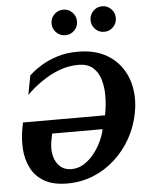

<svg xmlns="http://www.w3.org/2000/svg" viewBox="-61 -967 801 1034"><g transform="rotate(-5 339.5 -450.5)"><path d="M261.7 16.1Q185.1 16.1 137.5 -11.5Q89.8 -39.1 66.2 -85.2Q42.5 -131.3 38.6 -187.5Q34.7 -243.7 45.4 -300.8Q46.9 -308.6 48.3 -316.4Q49.8 -324.2 51.3 -332H495.1Q505.4 -385.3 505.6 -435.8Q505.9 -486.3 493.2 -526.9Q480.5 -567.4 452.1 -591.3Q423.8 -615.2 376.5 -615.2Q326.7 -615.2 282.5 -600.1Q238.3 -585 201.4 -562.5Q164.6 -540 136.7 -516.8Q108.9 -493.7 92.8 -477.1L112.8 -581.1Q112.8 -581.1 130.9 -596.9Q148.9 -612.8 183.1 -633.5Q217.3 -654.3 266.6 -670.2Q315.9 -686 377.9 -686Q460.9 -686 519.5 -656.7Q578.1 -627.4 613 -577.1Q647.9 -526.9 658.7 -463.4Q669.4 -399.9 656.2 -332Q642.6 -258.8 607.2 -195.6Q571.8 -132.3 519.5 -84.7Q467.3 -37.1 401.6 -10.5Q335.9 16.1 261.7 16.1ZM290.5 -59.1Q326.7 -59.1 357.7 -78.6Q388.7 -98.1 413.1 -128.9Q437.5 -159.7 453.4 -194.1Q469.2 -228.5 475.6 -258.8H202.6L194.8 -217.8Q187 -175.8 195.6 -139.6Q204.1 -103.5 228.3 -81.3Q252.4 -59.1 290.5 -59.1ZM598.6 -849.1Q598.6 -820.8 578.6 -800.5Q558.6 -780.3 529.8 -780.3Q501.5 -780.3 481.7 -800.5Q461.9 -820.8 461.9 -849.1Q461.9 -877.9 481.7 -898.2Q501.5 -918.5 529.8 -918.5Q558.6 -918.5 578.6 -898.2Q598.6 -877.9 598.6 -849.1ZM388.7 -849.1Q388.7 -820.8 368.7 -800.5Q348.6 -780.3 319.8 -780.3Q291.5 -780.3 271.2 -800.5Q251 -820.8 251 -849.1Q251 -877.9 271.2 -898.2Q291.5 -918.5 319.8 -918.5Q348.6 -918.5 368.7 -898.2Q388.7 -877.9 388.7 -849.1Z"/></g></svg>

Font: Charis
Style: Bold Italic
Weight: 700
Italic angle: -11°
Designer: Walt Agee, Miriam Martin, Annie Olsen, Victor Gaultney, Lorna Priest, Alan Ward, Bob Hallissy, Martin Hosken, Sharon Cor
Foundry: SIL Global
Version: Version 7.000